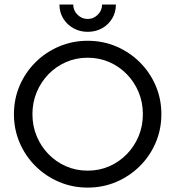

<svg xmlns="http://www.w3.org/2000/svg" viewBox="-20 -818 776 850"><path d="M368.1 12.5Q300.7 12.5 241.3 -12.8Q181.9 -38.2 137.2 -82.6Q92.4 -127.1 67 -186.1Q41.7 -245.1 41.7 -312.5Q41.7 -379.9 67 -438.9Q92.4 -497.9 137.2 -542.4Q181.9 -586.8 241.3 -612.2Q300.7 -637.5 368.1 -637.5Q436.1 -637.5 495.1 -612.2Q554.2 -586.8 599 -542.4Q643.8 -497.9 669.1 -438.9Q694.4 -379.9 694.4 -312.5Q694.4 -245.1 669.1 -186.1Q643.8 -127.1 599 -82.6Q554.2 -38.2 495.1 -12.8Q436.1 12.5 368.1 12.5ZM368.1 -62.5Q419.4 -62.5 463.9 -81.9Q508.3 -101.4 541.7 -135.8Q575 -170.1 593.8 -215.3Q612.5 -260.4 612.5 -312.5Q612.5 -364.6 593.8 -409.7Q575 -454.9 541.7 -489.2Q508.3 -523.6 463.9 -543.1Q419.4 -562.5 368.1 -562.5Q316.7 -562.5 272.2 -543.1Q227.8 -523.6 194.4 -489.2Q161.1 -454.9 142.4 -409.7Q123.6 -364.6 123.6 -312.5Q123.6 -260.4 142.4 -215.3Q161.1 -170.1 194.4 -135.8Q227.8 -101.4 272.2 -81.9Q316.7 -62.5 368.1 -62.5ZM368.1 -677.1Q333.3 -677.1 304.9 -693.1Q276.4 -709 259.7 -736.5Q243.1 -763.9 243.1 -797.9H304.2Q304.2 -771.5 323.3 -752.8Q342.4 -734 368.1 -734Q393.8 -734 412.8 -752.8Q431.9 -771.5 431.9 -797.9H493.1Q493.1 -763.2 476.4 -735.8Q459.7 -708.3 431.6 -692.7Q403.5 -677.1 368.1 -677.1Z"/></svg>

Font: Afacad Flux
Style: Regular
Weight: 400
Designer: Kristian Moeller
Foundry: Dicotype
Version: Version 1.100